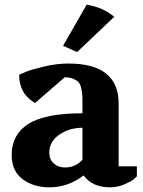

<svg xmlns="http://www.w3.org/2000/svg" viewBox="-20 -787 612 822"><path d="M30 -124Q30 -211 101.5 -256.5Q173 -302 333 -302V-332Q333 -362 332.5 -375.5Q332 -389 328 -408Q324 -427 316.5 -435Q309 -443 294 -449.5Q279 -456 257 -456L130 -346Q62 -385 62 -467L92 -480Q111 -488 166 -501.5Q221 -515 273 -515Q488 -515 488 -343V-75H566V-32Q561 -27 552 -19Q543 -11 513 2Q483 15 451 15Q375 15 338 -36Q271 15 192 15Q123 15 76.5 -20Q30 -55 30 -124ZM191 -133Q191 -104 210.5 -87Q230 -70 258 -70Q303 -70 333 -103V-240Q277 -240 234 -210.5Q191 -181 191 -133ZM250 -591 351 -767Q423 -755 469 -715L310 -564Z"/></svg>

Font: Volkhov
Style: Bold
Weight: 700
Designer: Cyreal (www.cyreal.org)
Foundry: Cyreal (www.cyreal.org)
Version: Version 1.010